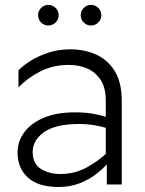

<svg xmlns="http://www.w3.org/2000/svg" viewBox="-20 -737 581 767"><path d="M413.3 -132 417.7 -92.8Q396.8 -67.2 366.5 -43.4Q336.3 -19.6 298 -4.8Q259.7 10 213.6 10Q132.4 10 91.3 -27.8Q50.2 -65.5 50.2 -127.2Q50.2 -172.8 77.3 -209.1Q104.5 -245.5 155.4 -266.8Q206.4 -288.2 278.9 -288.2Q324.9 -288.2 359.6 -281.2Q394.2 -274.2 411.9 -266.9L415 -221.7Q397.5 -229.2 364.3 -235.4Q331 -241.7 296.9 -241.7Q202.6 -241.7 156.6 -209.6Q110.6 -177.5 110.6 -129.5Q110.6 -83.1 143.1 -62.5Q175.7 -41.9 221.9 -41.9Q279 -41.9 327.8 -68.9Q376.6 -95.9 413.3 -132ZM402.6 -334.4Q402.6 -386.6 381.9 -418Q361.1 -449.3 327.9 -463.5Q294.6 -477.7 255.8 -477.7Q190.4 -477.7 138.8 -450.6Q87.3 -423.5 53.8 -387.6V-455.9Q71 -474.3 101.6 -493.7Q132.1 -513 172.9 -526.5Q213.7 -540 261.7 -540Q315.9 -540 362.5 -519.7Q409.1 -499.4 437.8 -454.1Q466.4 -408.7 466.4 -333.1V0H406.7V-100.1L402.6 -106.7ZM173.1 -635.1Q156.1 -635.1 144.1 -647.2Q132.1 -659.2 132.1 -676.2Q132.1 -693.2 144.1 -705.3Q156.1 -717.5 173.1 -717.5Q190.1 -717.5 202.2 -705.3Q214.4 -693.2 214.4 -676.2Q214.4 -659.2 202.2 -647.2Q190.1 -635.1 173.1 -635.1ZM343.5 -635.1Q326.5 -635.1 314.5 -647.2Q302.5 -659.2 302.5 -676.2Q302.5 -693.2 314.5 -705.3Q326.5 -717.5 343.5 -717.5Q360.5 -717.5 372.6 -705.3Q384.8 -693.2 384.8 -676.2Q384.8 -659.2 372.6 -647.2Q360.5 -635.1 343.5 -635.1Z"/></svg>

Font: Roundo Variable
Style: Regular
Weight: 200
Designer: Shiva Nallaperumal
Foundry: Indian Type Foundry
Version: Version 2.000